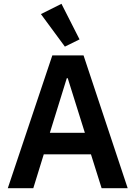

<svg xmlns="http://www.w3.org/2000/svg" viewBox="-20 -989 712 1009"><path d="M514 0 458 -178H210L155 0H21L255 -698H419L651 0ZM336 -578H331L242 -291H426ZM195 -915 303 -969 398 -782 321 -744Z"/></svg>

Font: IBM Plex Sans Thai SemiBold
Style: Regular
Weight: 600
Designer: Mike Abbink, Paul van der Laan, Pieter van Rosmalen, Ben Mitchell, Mark Frömberg
Foundry: Bold Monday
Version: Version 1.1